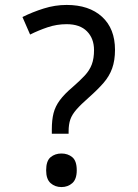

<svg xmlns="http://www.w3.org/2000/svg" viewBox="-20 -744 558 778"><path d="M190 -202V-220Q190 -258 197 -285.5Q204 -313 222.5 -338Q241 -363 273 -390Q304 -417 323.5 -438Q343 -459 352 -483Q361 -507 361 -541Q361 -588 332.5 -617Q304 -646 250 -646Q210 -646 173 -633.5Q136 -621 102 -604L71 -675Q111 -695 157 -709.5Q203 -724 250 -724Q341 -724 393.5 -676Q446 -628 446 -542Q446 -499 434.5 -467Q423 -435 399.5 -408Q376 -381 341 -350Q308 -321 290 -300.5Q272 -280 265 -260Q258 -240 258 -211V-202ZM229 14Q203 14 185 -2Q167 -18 167 -54Q167 -92 185 -107Q203 -122 229 -122Q255 -122 273 -107Q291 -92 291 -54Q291 -18 273 -2Q255 14 229 14Z"/></svg>

Font: hexukorean05
Style: Book
Weight: 400
Designer: Jelle Bosma - Monotype Design Team
Foundry: Monotype Imaging Inc.
Version: Version 2.003